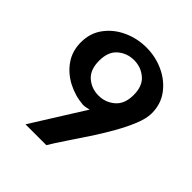

<svg xmlns="http://www.w3.org/2000/svg" viewBox="-194 -844 977 977"><g transform="rotate(45 294.5 -356.0)"><path d="M143 0 321 -284Q313 -282 302.5 -279.5Q292 -277 279 -277Q218 -282 165 -310Q112 -338 79.5 -385Q47 -432 47 -495Q47 -561 83.5 -610Q120 -659 178.5 -685.5Q237 -712 302 -712Q368 -712 426.5 -685Q485 -658 521.5 -609Q558 -560 558 -494Q558 -457 538 -407.5Q518 -358 486.5 -302.5Q455 -247 418.5 -191.5Q382 -136 348.5 -86.5Q315 -37 293 0ZM302 -366Q352 -366 389.5 -398Q427 -430 427 -495Q427 -559 390 -590.5Q353 -622 303 -622Q253 -622 216 -590.5Q179 -559 179 -494Q179 -429 215.5 -397.5Q252 -366 302 -366Z"/></g></svg>

Font: Panamera
Style: Bold
Weight: 700
Designer: Bastien Sozeau
Foundry: NBR — Bastien Sozeau
Version: Version 3.002; ttfautohint (v1.8.4.7-5d5b);gftools[0.9.33]